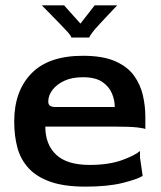

<svg xmlns="http://www.w3.org/2000/svg" viewBox="-20 -686 602 716"><path d="M299 10Q220 10 168.5 -8Q117 -26 87 -58.5Q57 -91 45 -135Q33 -179 33 -233Q33 -346 97 -412Q161 -478 289 -478Q364 -478 410 -457.5Q456 -437 480 -403.5Q504 -370 513 -330Q522 -290 522 -251V-204Q522 -207 494.5 -210.5Q467 -214 402 -214H149Q149 -147 189.5 -109Q230 -71 314 -71Q385 -71 434 -88.5Q483 -106 502 -123V-99L512 -30Q491 -17 436 -3.5Q381 10 299 10ZM188 -287H408Q408 -312 397.5 -337.5Q387 -363 361.5 -380.5Q336 -398 289 -398Q248 -398 219.5 -384.5Q191 -371 175.5 -350.5Q160 -330 160 -307Q160 -297 166 -292Q172 -287 188 -287ZM136 -666Q150 -652 168.5 -633Q187 -614 204 -596.5Q221 -579 232 -567Q240 -558 243 -553Q246 -548 246 -546H313Q313 -550 326 -567Q332 -575 347.5 -592Q363 -609 382 -629Q401 -649 417 -666H333L280 -598L219 -666Z"/></svg>

Font: Red Rose Medium
Style: Regular
Weight: 500
Designer: Jaikishan Patel
Version: Version 2.000